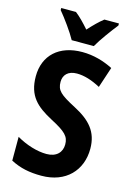

<svg xmlns="http://www.w3.org/2000/svg" viewBox="-138 -1003 753 1083"><g transform="rotate(15 238.0 -461.5)"><path d="M184 -773H313C337 -816 386 -882 417 -921V-933H332C304 -911 280 -887 248 -852C219 -885 192 -913 166 -933H80V-921C112 -883 162 -814 184 -773ZM444 -208C444 -307 393 -363 297 -413C207 -460 184 -480 184 -530C184 -570 210 -599 262 -599C304 -599 350 -585 400 -558L440 -679C387 -706 326 -724 260 -724C125 -724 41 -647 41 -524C41 -409 98 -360 190 -311C278 -265 301 -242 301 -195C301 -150 271 -116 212 -116C158 -116 92 -136 36 -169V-30C92 -1 146 10 216 10C359 10 444 -82 444 -208Z"/></g></svg>

Font: Noto Sans Lao UI Cond
Style: Bold
Weight: 700
Width: 3
Designer: Monotype Design Team
Foundry: Monotype Imaging Inc.
Version: Version 2.000